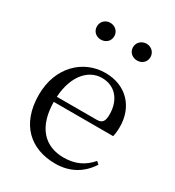

<svg xmlns="http://www.w3.org/2000/svg" viewBox="-187 -883 921 1009"><g transform="rotate(30 273.5 -379.0)"><path d="M303.3 14.6C393 14.6 460 -26.3 503.6 -94.3L487.7 -108.1C446.8 -60.3 395.7 -35 325.5 -35C214.4 -35 134.9 -106.4 134.9 -268.7C134.9 -413.6 204.8 -498.8 292.6 -498.8C374.3 -498.8 422.3 -437.4 422.3 -352.3C422.3 -311.7 412.3 -294.2 377.3 -294.2H86.6V-262.9H495.4C499.7 -278.8 501.7 -298.9 501.7 -323.2C501.7 -440.7 424.6 -530.6 294.9 -530.6C162.1 -530.6 48.4 -425.5 48.4 -256.8C48.4 -76.2 154.8 14.6 303.3 14.6ZM185.1 -669.7C213.6 -669.7 238.2 -688.8 238.2 -720.3C238.2 -751.2 213.6 -771.6 185.1 -771.6C157.5 -771.6 133.1 -751.2 133.1 -720.3C133.1 -688.8 157.5 -669.7 185.1 -669.7ZM405.6 -669.7C432.6 -669.7 457.8 -688.8 457.8 -720.3C457.8 -751.2 432.6 -771.6 405.6 -771.6C377.5 -771.6 351.9 -751.2 351.9 -720.3C351.9 -688.8 377.5 -669.7 405.6 -669.7Z"/></g></svg>

Font: Source Han Serif CN VF
Style: Regular
Weight: 250
Designer: Ryoko NISHIZUKA 西塚涼子 (kana & ideographs); Frank Grießhammer (Latin, Greek & Cyrillic); Wenlong ZHANG 张文龙 (bopomofo); San
Foundry: Adobe
Version: Version 2.002;hotconv 1.1.0;makeotfexe 2.6.0